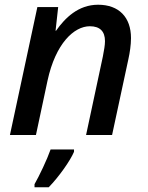

<svg xmlns="http://www.w3.org/2000/svg" viewBox="-20 -571 626 812"><path d="M22 0H132L181 -230C215 -387 293 -460 360 -460C403 -460 424 -438 424 -397C424 -379 420 -359 415 -332L344 0H454L523 -321C529 -348 534 -381 534 -410C534 -498 483 -551 395 -551C311 -551 255 -495 217 -441H215L226 -541H138ZM126 208V221H186C230 176 278 107 293 71V61H194C179 104 146 173 126 208Z"/></svg>

Font: Noto Sans Medium
Style: Italic
Weight: 500
Italic angle: -12°
Designer: Monotype Design Team
Foundry: Monotype Imaging Inc.
Version: Version 2.013